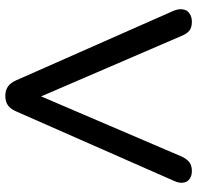

<svg xmlns="http://www.w3.org/2000/svg" viewBox="-30 -722 759 740"><g transform="rotate(90 350.0 -352.5)"><path d="M350 7Q328 7 313.5 -3.5Q299 -14 290 -35L21 -644Q16 -658 16 -669Q16 -675 18.5 -685Q21 -695 33.5 -703.5Q46 -712 64 -712Q87 -712 99 -702Q111 -692 119 -672L352 -131L584 -673Q593 -692 605.5 -702Q618 -712 640 -712Q658 -712 669.5 -703.5Q681 -695 683 -685.5Q685 -676 685 -672Q685 -660 678 -644L410 -35Q401 -14 387 -3.5Q373 7 350 7Z"/></g></svg>

Font: Nunito SemiBold
Style: Regular
Weight: 600
Designer: Vernon Adams
Foundry: Vernon Adams
Version: Version 3.602